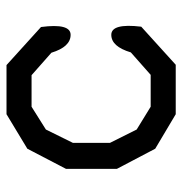

<svg xmlns="http://www.w3.org/2000/svg" viewBox="-5 -545 560 590"><g transform="rotate(-90 275.0 -250.0)"><path d="M488 -96 371 10H219L113 -53L51 -171V-327L113 -446L219 -510H370L487 -404Q499 -313 463 -313Q426 -313 408 -372L339 -433H242L172 -389L131 -306V-192L172 -110L242 -67H340L409 -128Q427 -188 463 -188Q499 -188 488 -96Z"/></g></svg>

Font: Syne Mono
Style: Regular
Weight: 400
Monospace: yes
Designer: Lucas Descroix
Foundry: Bonjour Monde
Version: Version 2.000; ttfautohint (v1.8.3)